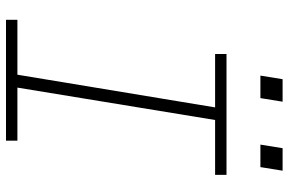

<svg xmlns="http://www.w3.org/2000/svg" viewBox="-181 -781 962 640"><g transform="rotate(90 300.0 -461.0)"><path d="M46 0V-38H229L338 -697H160V-735H563V-697H380L272 -38H449V0ZM462 -848 474 -922H549L537 -848ZM232 -848 244 -922H319L307 -848Z"/></g></svg>

Font: Iosevka SS04 XLt Ex
Style: Italic
Weight: 200
Width: 7
Italic angle: -9°
Monospace: yes
Designer: Belleve Invis
Foundry: Belleve Invis
Version: Version 19.0.0; ttfautohint (v1.8.4)